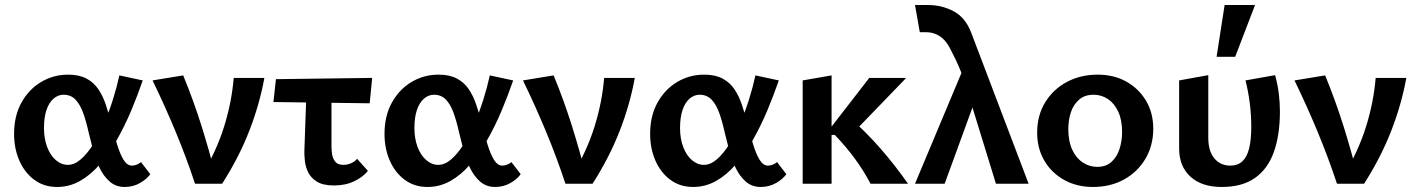

<svg xmlns="http://www.w3.org/2000/svg" viewBox="-20 -731 5641 764"><path d="M207 13Q155 13 116.5 -15.5Q78 -44 57 -92Q36 -140 36 -198Q36 -270 65.5 -323Q95 -376 144 -405Q193 -434 251 -434Q295 -434 324 -418.5Q353 -403 371 -376.5Q389 -350 400.5 -316Q412 -282 421 -246Q434 -195 446 -156Q458 -117 472 -94.5Q486 -72 505 -72Q513 -72 523 -75.5Q533 -79 541 -86L578 -38Q565 -19 537.5 -3Q510 13 476 13Q441 13 416.5 -8.5Q392 -30 376 -63.5Q360 -97 350 -135Q340 -173 332 -207Q323 -248 311 -281.5Q299 -315 280.5 -334.5Q262 -354 233 -354Q211 -354 193 -338.5Q175 -323 165 -293.5Q155 -264 155 -221Q155 -180 167.5 -146.5Q180 -113 202 -94Q224 -75 250 -75Q276 -75 301.5 -97Q327 -119 350.5 -156Q374 -193 394 -239.5Q414 -286 429.5 -335.5Q445 -385 455 -431L548 -411Q527 -350 501.5 -289.5Q476 -229 445 -174.5Q414 -120 377.5 -77.5Q341 -35 298.5 -11Q256 13 207 13Z M756 0Q722 -103 679.5 -205.5Q637 -308 587 -411L709 -431Q750 -331 781.5 -231Q813 -131 838 -31H782Q841 -129 871.5 -226.5Q902 -324 910 -421H1032Q1013 -316 972 -210.5Q931 -105 864 0Z M1068 -325 1078 -416 1461 -421 1451 -320ZM1191 -127 1201 -411H1299V-146Q1299 -137 1301 -120Q1303 -103 1313 -89Q1323 -75 1347 -75Q1361 -75 1376 -81Q1391 -87 1401 -99L1444 -51Q1425 -27 1390 -10Q1355 7 1309 7Q1265 7 1240.5 -8.5Q1216 -24 1205.5 -47Q1195 -70 1193 -92Q1191 -114 1191 -127Z M1681 13Q1629 13 1590.5 -15.5Q1552 -44 1531 -92Q1510 -140 1510 -198Q1510 -270 1539.5 -323Q1569 -376 1618 -405Q1667 -434 1725 -434Q1769 -434 1798 -418.5Q1827 -403 1845 -376.5Q1863 -350 1874.5 -316Q1886 -282 1895 -246Q1908 -195 1920 -156Q1932 -117 1946 -94.5Q1960 -72 1979 -72Q1987 -72 1997 -75.5Q2007 -79 2015 -86L2052 -38Q2039 -19 2011.5 -3Q1984 13 1950 13Q1915 13 1890.5 -8.5Q1866 -30 1850 -63.5Q1834 -97 1824 -135Q1814 -173 1806 -207Q1797 -248 1785 -281.5Q1773 -315 1754.5 -334.5Q1736 -354 1707 -354Q1685 -354 1667 -338.5Q1649 -323 1639 -293.5Q1629 -264 1629 -221Q1629 -180 1641.5 -146.5Q1654 -113 1676 -94Q1698 -75 1724 -75Q1750 -75 1775.5 -97Q1801 -119 1824.5 -156Q1848 -193 1868 -239.5Q1888 -286 1903.5 -335.5Q1919 -385 1929 -431L2022 -411Q2001 -350 1975.5 -289.5Q1950 -229 1919 -174.5Q1888 -120 1851.5 -77.5Q1815 -35 1772.5 -11Q1730 13 1681 13Z M2230 0Q2196 -103 2153.5 -205.5Q2111 -308 2061 -411L2183 -431Q2224 -331 2255.5 -231Q2287 -131 2312 -31H2256Q2315 -129 2345.5 -226.5Q2376 -324 2384 -421H2506Q2487 -316 2446 -210.5Q2405 -105 2338 0Z M2738 13Q2686 13 2647.5 -15.5Q2609 -44 2588 -92Q2567 -140 2567 -198Q2567 -270 2596.5 -323Q2626 -376 2675 -405Q2724 -434 2782 -434Q2826 -434 2855 -418.5Q2884 -403 2902 -376.5Q2920 -350 2931.5 -316Q2943 -282 2952 -246Q2965 -195 2977 -156Q2989 -117 3003 -94.5Q3017 -72 3036 -72Q3044 -72 3054 -75.5Q3064 -79 3072 -86L3109 -38Q3096 -19 3068.5 -3Q3041 13 3007 13Q2972 13 2947.5 -8.5Q2923 -30 2907 -63.5Q2891 -97 2881 -135Q2871 -173 2863 -207Q2854 -248 2842 -281.5Q2830 -315 2811.5 -334.5Q2793 -354 2764 -354Q2742 -354 2724 -338.5Q2706 -323 2696 -293.5Q2686 -264 2686 -221Q2686 -180 2698.5 -146.5Q2711 -113 2733 -94Q2755 -75 2781 -75Q2807 -75 2832.5 -97Q2858 -119 2881.5 -156Q2905 -193 2925 -239.5Q2945 -286 2960.5 -335.5Q2976 -385 2986 -431L3079 -411Q3058 -350 3032.5 -289.5Q3007 -229 2976 -174.5Q2945 -120 2908.5 -77.5Q2872 -35 2829.5 -11Q2787 13 2738 13Z M3444 0Q3416 -53 3381 -100.5Q3346 -148 3302 -194H3281V-217L3439 -421H3586L3360 -187V-264Q3426 -206 3484 -139.5Q3542 -73 3593 0ZM3174 0V-411L3289 -431V0Z M3943 0 3825 -383Q3815 -418 3803.5 -446.5Q3792 -475 3780.5 -498.5Q3769 -522 3759 -541Q3742 -573 3718 -588Q3694 -603 3664 -603Q3658 -603 3652 -603Q3646 -603 3640 -603L3621 -711Q3635 -711 3648 -711Q3661 -711 3674 -711Q3728 -711 3775 -686Q3822 -661 3845 -600L4073 0ZM3621 0 3821 -477 3867 -351 3739 0Z M4329 13Q4265 13 4214.5 -15Q4164 -43 4135.5 -92Q4107 -141 4107 -203Q4107 -271 4138.5 -323Q4170 -375 4224.5 -404.5Q4279 -434 4348 -434Q4412 -434 4461.5 -406.5Q4511 -379 4540 -330.5Q4569 -282 4569 -219Q4569 -152 4538 -99.5Q4507 -47 4453 -17Q4399 13 4329 13ZM4346 -67Q4381 -67 4403 -87Q4425 -107 4435 -139Q4445 -171 4445 -206Q4445 -254 4429.5 -287Q4414 -320 4388.5 -337Q4363 -354 4331 -354Q4297 -354 4274.5 -335Q4252 -316 4241.5 -285Q4231 -254 4231 -217Q4231 -169 4246.5 -135.5Q4262 -102 4288.5 -84.5Q4315 -67 4346 -67Z M4841 13Q4762 13 4717 -28Q4672 -69 4672 -140V-411L4788 -432V-182Q4788 -130 4812 -101Q4836 -72 4876 -72Q4905 -72 4923.5 -89Q4942 -106 4950.5 -140.5Q4959 -175 4959 -227Q4959 -274 4953 -321Q4947 -368 4936 -411L5054 -432Q5064 -395 5068.5 -359Q5073 -323 5073 -288Q5073 -194 5049 -126.5Q5025 -59 4974 -23Q4923 13 4841 13ZM4821 -505 4853 -711H4974L4895 -505Z M5300 0Q5266 -103 5223.5 -205.5Q5181 -308 5131 -411L5253 -431Q5294 -331 5325.5 -231Q5357 -131 5382 -31H5326Q5385 -129 5415.5 -226.5Q5446 -324 5454 -421H5576Q5557 -316 5516 -210.5Q5475 -105 5408 0Z"/></svg>

Font: Ysabeau Office
Style: Bold
Weight: 700
Designer: Christian Thalmann (Catharsis Fonts)
Version: Version 2.001;gftools[0.9.30]; featfreeze: tnum,lnum,ss02